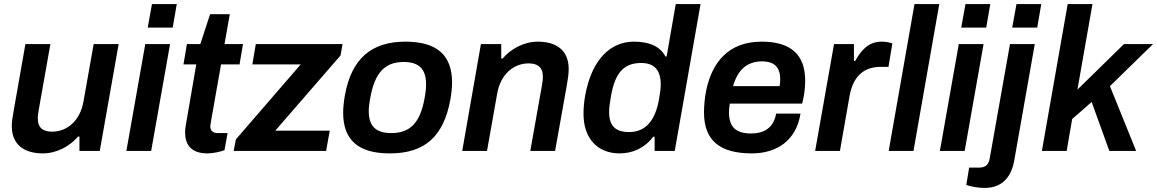

<svg xmlns="http://www.w3.org/2000/svg" viewBox="-20 -743 5695 945"><path d="M191 12C260 12 326 -25 364 -71H371V0H471L564 -526H441L391 -244C374 -147 309 -95 237 -95C194 -95 166 -111 166 -161C166 -175 169 -191 172 -210L228 -526H105L48 -202C43 -173 38 -147 38 -123C38 -25 106 12 191 12Z M707 -607H830L850 -723H728ZM602 0H724L817 -526H695Z M1001 12C1028 12 1065 4 1085 -4L1100 -88H1053C1027 -88 1015 -100 1015 -122C1015 -125 1018 -145 1019 -149L1068 -426H1159L1176 -526H1085L1111 -673H1014L966 -526H900L883 -426H946L894 -124C892 -113 891 -102 891 -92C891 -36 916 12 1001 12Z M1130 0H1585L1603 -100H1335L1656 -470L1666 -526H1239L1222 -426H1460L1141 -57Z M1898 12C2071 12 2164 -71 2197 -255C2202 -285 2205 -312 2205 -337C2205 -474 2128 -538 1975 -538C1809 -538 1709 -455 1677 -271C1672 -241 1669 -213 1669 -188C1669 -52 1746 12 1898 12ZM1906 -88C1829 -88 1795 -123 1795 -196C1795 -213 1797 -234 1804 -270C1826 -381 1871 -438 1967 -438C2044 -438 2077 -401 2077 -329C2077 -311 2076 -291 2069 -256C2048 -143 2002 -88 1906 -88Z M2255 0H2377L2427 -282C2444 -379 2509 -431 2582 -431C2624 -431 2652 -414 2652 -365C2652 -350 2649 -334 2646 -315L2590 0H2712L2770 -324C2775 -353 2779 -379 2779 -403C2779 -501 2712 -538 2627 -538C2558 -538 2492 -501 2454 -455H2447V-526H2347Z M3030 12C3094 12 3154 -15 3195 -70H3202V0H3301L3428 -723H3306L3261 -465H3255C3230 -514 3177 -538 3100 -538C2988 -538 2893 -455 2860 -272C2854 -239 2852 -209 2852 -182C2852 -64 2919 12 3030 12ZM3076 -93C3008 -93 2978 -125 2978 -192C2978 -212 2981 -235 2988 -275C3008 -382 3048 -433 3136 -433C3202 -433 3232 -396 3232 -328C3232 -310 3230 -291 3224 -257C3206 -151 3159 -93 3076 -93Z M3680 12C3802 12 3899 -50 3920 -184H3800C3788 -115 3742 -86 3677 -86C3601 -86 3568 -119 3568 -190C3568 -203 3569 -217 3572 -233H3928C3939 -272 3943 -315 3943 -346C3943 -476 3870 -538 3729 -538C3562 -538 3484 -432 3456 -299C3449 -264 3445 -226 3445 -189C3445 -52 3523 12 3680 12ZM3588 -319C3611 -399 3656 -441 3732 -441C3786 -441 3820 -416 3820 -354C3820 -344 3820 -332 3817 -319Z M3992 0H4114L4161 -268C4178 -367 4231 -414 4315 -414H4353L4372 -529C4363 -533 4343 -538 4319 -538C4253 -538 4217 -493 4189 -443H4183V-526H4085Z M4354 0H4476L4603 -723H4481Z M4711 -607H4834L4854 -723H4732ZM4606 0H4728L4821 -526H4699Z M4962 -607H5085L5105 -723H4983ZM4826 182C4924 182 4960 114 4972 47L5073 -526H4951L4851 38C4846 68 4829 82 4799 82H4750L4736 167C4756 175 4795 182 4826 182Z M5108 0H5230L5257 -157L5353 -241L5440 0H5572L5443 -319L5655 -526H5512L5283 -302L5357 -723H5235Z"/></svg>

Font: Archivo SemiBold
Style: Italic
Weight: 600
Italic angle: -10°
Designer: Hector Gatti
Foundry: Omnibus-Type
Version: Version 2.001